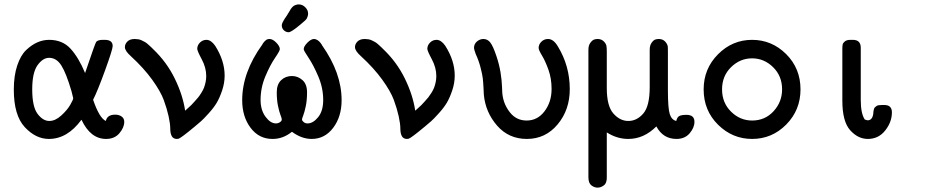

<svg xmlns="http://www.w3.org/2000/svg" viewBox="-20 -630 4239 876"><path d="M43 -221.2Q43 -284.2 58.6 -331.1Q74.2 -377.9 99.6 -401.9Q125 -425.8 150.9 -437Q176.8 -448.2 204.1 -448.2Q265.1 -448.2 302 -407.7Q338.9 -367.2 368.2 -296.9Q415 -435.1 418.9 -439Q426.8 -447.8 446.8 -448.2H458Q494.1 -448.2 494.1 -419.9Q494.1 -404.8 459.5 -309.3Q424.8 -213.9 404.8 -174.8Q433.6 -90.8 462.9 -78.1Q468.8 -106.9 505.9 -106.9Q522.9 -106.9 534.9 -98.4Q546.9 -89.8 546.9 -74.2Q546.9 -48.3 524.9 -22.2Q502.9 3.9 463.9 3.9Q393.1 3.9 352.1 -83H351.1Q287.1 3.9 203.1 3.9Q143.1 3.9 93 -50Q43 -104 43 -221.2ZM127 -222.2Q127 -143.1 151.4 -110.6Q175.8 -78.1 205.1 -78.1Q231.9 -78.1 259 -102.5Q286.1 -127 300 -150.9Q314 -174.8 314 -182.1Q314 -184.1 306.2 -213.9Q282.2 -295.9 260 -331.1Q237.8 -366.2 204.1 -366.2Q175.3 -366.2 151.1 -332.3Q127 -298.3 127 -222.2Z M549.8 -415Q549.8 -429.2 561.3 -440.7Q572.8 -452.1 594.7 -452.1Q602.5 -452.1 611.3 -450.7Q620.1 -449.2 627 -445.6Q633.8 -441.9 639.9 -439Q646 -436 652.3 -430.4Q658.7 -424.8 661.9 -421.9Q665 -418.9 671.4 -413.1Q677.7 -407.2 678.7 -405.8Q740.7 -346.7 777.3 -271.7Q814 -196.8 824.7 -125Q825.7 -126 837.4 -136.5Q849.1 -147 853 -150.9Q856.9 -154.8 867.9 -167Q878.9 -179.2 884.5 -186Q890.1 -192.9 898.4 -206.1Q906.7 -219.2 910.9 -230.2Q915 -241.2 918 -255.1Q920.9 -269 920.9 -283.2Q920.9 -321.3 900.4 -359.6Q879.9 -397.9 879.9 -407.2Q879.9 -423.3 892.3 -435.8Q904.8 -448.2 921.9 -448.2Q942.9 -448.2 961.9 -420.9Q1004.9 -353 1004.9 -285.2Q1004.9 -251 993.4 -217Q981.9 -183.1 968.5 -160.6Q955.1 -138.2 931.4 -112.1Q907.7 -85.9 897.2 -76.9Q886.7 -67.9 867.7 -51.8Q806.6 -1 794.9 2.9Q791 3.9 787.1 3.9Q771 3.9 763.9 -8.5Q756.8 -21 756.8 -43Q756.8 -64.9 749.3 -99.4Q741.7 -133.8 727.3 -173.3Q712.9 -212.9 674.3 -266.4Q635.7 -319.8 576.7 -374Q549.8 -397.9 549.8 -415Z M1085 -172.9Q1085 -299.8 1176.8 -426.8L1179.7 -432.1Q1183.6 -438 1185.8 -439.9Q1188 -441.9 1191.9 -445.6Q1195.8 -449.2 1200.2 -450.7Q1204.6 -452.1 1210 -452.1Q1224.1 -452.1 1240.5 -435.5Q1256.8 -418.9 1256.8 -405.8Q1256.8 -397.9 1234.9 -366Q1212.9 -334 1190.9 -282Q1168.9 -230 1168.9 -173.8Q1168.9 -127.9 1191.4 -97.4Q1213.9 -66.9 1238.8 -66.9Q1252.9 -66.9 1262.7 -77.1Q1265.6 -80.1 1265.6 -85.9Q1265.6 -89.8 1259.8 -105Q1253.9 -120.1 1248.3 -147Q1242.7 -173.8 1242.7 -209Q1242.7 -245.1 1262.7 -264.2Q1282.7 -283.2 1312 -283.2Q1338.9 -283.2 1359.9 -264.6Q1380.9 -246.1 1380.9 -209Q1380.9 -172.9 1375.2 -146Q1369.6 -119.1 1363.8 -104Q1357.9 -88.9 1357.9 -85Q1357.9 -79.1 1365.5 -73Q1373 -66.9 1382.8 -66.9Q1408.7 -66.9 1431.6 -95.5Q1454.6 -124 1454.6 -173.8Q1454.6 -229 1432.1 -281.5Q1409.7 -334 1387.7 -366.5Q1365.7 -398.9 1365.7 -405.8Q1365.7 -418 1382.3 -435.1Q1398.9 -452.1 1412.6 -452.1Q1417.5 -452.1 1422.1 -450.2Q1426.8 -448.2 1430.2 -446Q1433.6 -443.8 1437.3 -439.9Q1440.9 -436 1442.4 -434.1Q1443.8 -432.1 1446.8 -428.2L1449.7 -422.9Q1538.6 -296.9 1538.6 -172.9Q1538.6 -97.7 1500.2 -46.9Q1461.9 3.9 1401.9 3.9Q1356 3.9 1312 -28.8Q1271 4.4 1222.7 3.9Q1161.6 3.9 1123.3 -46.9Q1085 -97.7 1085 -172.9ZM1265.6 -514.2Q1265.6 -517.1 1266.6 -520.5Q1267.6 -523.9 1268.8 -526.4Q1270 -528.8 1272.9 -534.4Q1275.9 -540 1278.8 -544.4Q1281.7 -548.8 1288.3 -558.3Q1294.9 -567.9 1299.8 -577.1L1302.7 -582Q1305.7 -586.9 1307.1 -589.4Q1308.6 -591.8 1312.7 -596.4Q1316.9 -601.1 1320.8 -603.5Q1324.7 -606 1330.8 -607.9Q1336.9 -609.9 1342.8 -609.9Q1359.9 -609.9 1372.8 -596.9Q1385.7 -584 1385.7 -567.9Q1385.7 -562 1383.8 -555.9Q1381.8 -549.8 1379.9 -545.9Q1377.9 -542 1371.3 -535.9Q1364.7 -529.8 1360.4 -526.4Q1356 -522.9 1345 -513.4Q1334 -503.9 1326.7 -499Q1304.7 -482.9 1296.9 -482.9Q1284.7 -482.9 1275.1 -491.9Q1265.6 -501 1265.6 -514.2Z M1599.6 -415Q1599.6 -429.2 1611.1 -440.7Q1622.6 -452.1 1644.5 -452.1Q1652.3 -452.1 1661.1 -450.7Q1669.9 -449.2 1676.8 -445.6Q1683.6 -441.9 1689.7 -439Q1695.8 -436 1702.1 -430.4Q1708.5 -424.8 1711.7 -421.9Q1714.8 -418.9 1721.2 -413.1Q1727.5 -407.2 1728.5 -405.8Q1790.5 -346.7 1827.1 -271.7Q1863.8 -196.8 1874.5 -125Q1875.5 -126 1887.2 -136.5Q1898.9 -147 1902.8 -150.9Q1906.7 -154.8 1917.7 -167Q1928.7 -179.2 1934.3 -186Q1939.9 -192.9 1948.2 -206.1Q1956.5 -219.2 1960.7 -230.2Q1964.8 -241.2 1967.8 -255.1Q1970.7 -269 1970.7 -283.2Q1970.7 -321.3 1950.2 -359.6Q1929.7 -397.9 1929.7 -407.2Q1929.7 -423.3 1942.1 -435.8Q1954.6 -448.2 1971.7 -448.2Q1992.7 -448.2 2011.7 -420.9Q2054.7 -353 2054.7 -285.2Q2054.7 -251 2043.2 -217Q2031.7 -183.1 2018.3 -160.6Q2004.9 -138.2 1981.2 -112.1Q1957.5 -85.9 1947 -76.9Q1936.5 -67.9 1917.5 -51.8Q1856.4 -1 1844.7 2.9Q1840.8 3.9 1836.9 3.9Q1820.8 3.9 1813.7 -8.5Q1806.6 -21 1806.6 -43Q1806.6 -64.9 1799.1 -99.4Q1791.5 -133.8 1777.1 -173.3Q1762.7 -212.9 1724.1 -266.4Q1685.5 -319.8 1626.5 -374Q1599.6 -397.9 1599.6 -415Z M2142.6 -411.1Q2142.6 -429.2 2156 -440.7Q2169.4 -452.1 2185.5 -452.1Q2204.6 -452.1 2217 -436Q2229.5 -419.9 2244.6 -375Q2257.8 -335.9 2263.7 -299.6Q2269.5 -263.2 2270.5 -233.2Q2271.5 -203.1 2272.5 -198.2Q2278.3 -152.3 2307.4 -116.2Q2336.4 -80.1 2382.8 -80.1Q2432.6 -80.1 2464.6 -122.6Q2496.6 -165 2496.6 -224.1Q2496.6 -272 2482.2 -312Q2467.8 -352.1 2452.6 -377Q2437.5 -401.9 2437.5 -411.1Q2437.5 -427.2 2450 -439.7Q2462.4 -452.1 2480.5 -452.1Q2505.4 -452.1 2525.4 -418Q2579.6 -329.1 2579.6 -223.1Q2579.6 -128.9 2524.2 -62.5Q2468.8 3.9 2383.8 3.9Q2300.8 3.9 2247.8 -57.1Q2194.8 -118.2 2187.5 -198.2Q2187.5 -201.2 2186 -229Q2184.6 -256.8 2182.6 -273.4Q2180.7 -290 2172.6 -321.5Q2164.6 -353 2150.4 -383.8Q2142.6 -405.3 2142.6 -411.1Z M2664.6 178.2V-402.8Q2664.6 -422.9 2673.6 -434.8Q2682.6 -446.8 2690.7 -449.5Q2698.7 -452.1 2706.5 -452.1Q2722.7 -452.1 2733.2 -442.6Q2743.7 -433.1 2746.6 -421.9Q2748.5 -413.1 2748.5 -394V-228Q2748.5 -146 2778.6 -112.1Q2808.6 -78.1 2846.7 -78.1Q2885.7 -78.1 2915 -112.1Q2944.3 -146 2944.3 -232.9V-402.8Q2944.3 -422.9 2952.9 -434.8Q2961.4 -446.8 2969.5 -449.5Q2977.5 -452.1 2985.4 -452.1Q3002.4 -452.1 3012.9 -442.1Q3023.4 -432.1 3026.4 -419.9Q3027.3 -416 3027.3 -395V-219.2Q3027.3 -135.3 3035.9 -109.1Q3044.4 -83 3065.4 -78.1Q3069.3 -95.2 3079.3 -100.6Q3089.4 -106 3112.3 -106Q3148.4 -106 3148.4 -74.2Q3148.4 -47.4 3126.5 -21.7Q3104.5 3.9 3066.4 3.9Q3005.4 3.9 2974.6 -53.2Q2917.5 3.9 2846.7 3.9Q2794.9 3.9 2748.5 -25.9V176.8Q2749.5 204.6 2735.6 215.3Q2721.7 226.1 2706.5 226.1Q2691.4 226.1 2678 215.6Q2664.6 205.1 2664.6 178.2Z M3190.4 -222.2Q3190.4 -316.4 3255.9 -382.3Q3321.3 -448.2 3411.4 -448.2Q3501.5 -448.2 3566.9 -383.1Q3632.3 -317.9 3632.3 -222.2Q3632.3 -127.9 3567.4 -62Q3502.4 3.9 3411.6 3.9Q3321.8 3.9 3256.1 -61Q3190.4 -126 3190.4 -222.2ZM3411.6 -80.1Q3470.7 -80.1 3509.5 -122.6Q3548.3 -165 3548.3 -222.2Q3548.3 -283.2 3507.3 -323.5Q3466.3 -363.8 3411.4 -363.8Q3356.4 -363.8 3315.4 -323.5Q3274.4 -283.2 3274.4 -222.2Q3274.4 -161.1 3315.4 -120.6Q3356.4 -80.1 3411.6 -80.1Z M3823.2 -170.9V-407.2Q3823.2 -420.4 3824.7 -427.2Q3826.2 -434.1 3834.7 -441.2Q3843.3 -448.2 3860.4 -448.2H3871.1Q3907.2 -448.2 3907.2 -412.1V-173.8Q3907.2 -112.8 3925.3 -85Q3935.1 -81.1 3938.5 -81.1Q3960.4 -81.1 3964.4 -111.8Q3964.4 -112.8 3964.8 -118.4Q3965.3 -124 3965.8 -126Q3966.3 -127.9 3967.8 -133.1Q3969.2 -138.2 3972.2 -140.6Q3975.1 -143.1 3978.8 -146Q3982.4 -148.9 3988.8 -149.9Q3995.1 -150.9 4003.4 -150.9H4015.1Q4049.3 -150.9 4049.3 -117.2Q4049.3 -73.2 4018.8 -34.7Q3988.3 3.9 3939.5 3.9Q3894.5 3.9 3858.9 -35.9Q3823.2 -75.7 3823.2 -170.9Z"/></svg>

Font: CMU Typewriter Text
Style: Bold
Weight: 700
Version: Version 0.7.0